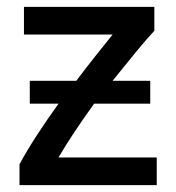

<svg xmlns="http://www.w3.org/2000/svg" viewBox="-20 -541 513 561"><path d="M37 0V-61Q58 -100 87.5 -145.5Q117 -191 151 -238H67V-305H203Q233 -345 261 -380Q289 -415 309 -440H50V-521H431V-451Q410 -429 378 -390Q346 -351 309 -305H419V-238H255Q226 -198 199 -157.5Q172 -117 151 -81H438V0Z"/></svg>

Font: Ubuntu Sans Medium
Style: Regular
Weight: 500
Designer: Dalton Maag Ltd
Foundry: Dalton Maag Ltd
Version: Version 1.006; ttfautohint (v1.8.4.7-5d5b)